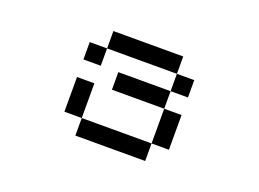

<svg xmlns="http://www.w3.org/2000/svg" viewBox="-81 -624 1162 863"><g transform="rotate(20 500.0 -192.0)"><path d="M417 -192.4V-276.4H667V-192.4ZM250 -276.4V-359.4H333V-276.4ZM250 -26.4V-192.4H333V-26.4H667V-192.4H750V-26.4H667V57.6H333V-26.4ZM667 -276.4V-359.4H750V-276.4ZM667 -359.4H333V-442.4H667Z"/></g></svg>

Font: KH Dot kagurazaka 12
Style: Regular
Weight: 400
Designer: Original version for X68000 by Keitarou Hiraki (http://hp.vector.co.jp/authors/VA000874/) / TrueType conversion by Homem
Version: Version 1.00.20150527